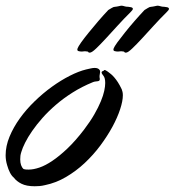

<svg xmlns="http://www.w3.org/2000/svg" viewBox="-75 -646 614 675"><path d="M275.9 -368.2Q275.9 -363.8 273.7 -362.3Q271.5 -360.8 268.1 -360.4Q264.6 -359.9 260 -359.4Q255.4 -358.9 251 -356.9Q212.9 -341.3 180.4 -320.8Q147.9 -300.3 121.6 -277.6Q95.2 -254.9 74.2 -231.2Q53.2 -207.5 38.1 -185.5Q22.9 -163.6 13.4 -144.5Q3.9 -125.5 0 -111.8Q-2.4 -104.5 -3.2 -98.4Q-3.9 -92.3 -3.9 -85.9Q-3.9 -62.5 7.8 -51.8Q12.7 -50.3 17.1 -50Q21.5 -49.8 25.9 -49.8Q42.5 -49.8 63.5 -56.9Q84.5 -64 109.1 -80.6Q133.8 -97.2 161.9 -123.8Q189.9 -150.4 220.2 -189.9Q242.2 -218.8 256.6 -243.9Q271 -269 279.5 -289.8Q288.1 -310.5 291.5 -326.7Q294.9 -342.8 294.9 -354Q294.9 -363.8 293.2 -369.9Q291.5 -376 289.1 -378.9Q282.2 -387.2 282.2 -391.1Q282.2 -393.6 283.9 -394.8Q285.6 -396 288.1 -397Q290.5 -397 290.5 -398.4Q290.5 -399.9 293 -399.9Q293.9 -399.9 296.4 -398.9Q298.8 -397.9 304.2 -394Q310.1 -389.6 315.7 -385Q321.3 -380.4 327.1 -373.5Q333 -366.7 339.4 -356.9Q345.7 -347.2 353 -332Q354.5 -328.1 355.7 -323Q356.9 -317.9 356.9 -311Q356.9 -291 347.4 -262Q337.9 -232.9 320.3 -200.4Q302.7 -168 278.1 -134.8Q253.4 -101.6 222.9 -73Q192.4 -44.4 157 -23.7Q121.6 -2.9 83 4.9Q73.2 7.3 64 8.1Q54.7 8.8 46.9 8.8Q18.1 8.8 0.5 0Q-17.1 -8.8 -25.9 -21Q-34.2 -27.8 -40 -39.3Q-45.9 -50.8 -49.8 -64.9Q-55.2 -82.5 -55.2 -100.1Q-55.2 -132.3 -41.5 -165.5Q-27.8 -198.7 -5.1 -230.2Q17.6 -261.7 46.9 -290Q76.2 -318.4 107.7 -341.1Q139.2 -363.8 170.4 -379.6Q201.7 -395.5 228 -401.9Q235.4 -403.3 243.2 -405.3Q251 -407.2 257.8 -407.2Q271.5 -407.2 275.9 -398.9Q276.9 -397 276.9 -393.1Q276.9 -389.2 275.9 -385.5Q274.9 -381.8 274.9 -375Q274.9 -373.5 275.4 -372.1Q275.9 -370.6 275.9 -368.2ZM382.8 -602.1Q361.8 -581.5 339.6 -557.1Q317.4 -532.7 297.6 -511.2Q277.8 -489.7 262.7 -475.3Q247.6 -460.9 240.7 -460.9Q236.3 -460.9 235.8 -462.4Q235.4 -463.9 232.9 -464.8Q230.5 -464.8 228.3 -465.3Q226.1 -465.8 223.6 -465.8Q220.7 -465.8 218.3 -465.3Q215.8 -464.8 212.9 -464.8Q207 -464.8 201.9 -466.1Q196.8 -467.3 196.8 -471.7Q196.8 -473.6 197.8 -476.1Q199.7 -481.9 210.4 -497.1Q221.2 -512.2 237.1 -531.7Q252.9 -551.3 271 -572.3Q289.1 -593.3 305.7 -610.8Q311 -613.8 317.6 -617.9Q324.2 -622.1 329.1 -622.1Q330.6 -622.1 333.7 -622.6Q336.9 -623 340.3 -623.8Q343.8 -624.5 346.7 -625.2Q349.6 -626 351.1 -626Q356.9 -626 362.3 -624Q367.7 -622.1 376 -622.1Q378.9 -622.1 385.5 -620.6Q392.1 -619.1 392.1 -614.7Q392.1 -611.3 382.8 -602.1ZM509.8 -602.1Q488.8 -581.5 466.6 -557.1Q444.3 -532.7 424.6 -511.2Q404.8 -489.7 389.6 -475.3Q374.5 -460.9 367.7 -460.9Q363.3 -460.9 362.8 -462.4Q362.3 -463.9 359.9 -464.8Q357.4 -464.8 355.5 -465.3Q353.5 -465.8 351.1 -465.8Q347.7 -465.8 345.2 -465.3Q342.8 -464.8 339.8 -464.8Q334 -464.8 328.9 -466.1Q323.7 -467.3 323.7 -471.7Q323.7 -473.6 324.7 -476.1Q326.7 -481.9 337.6 -497.1Q348.6 -512.2 364.3 -531.7Q379.9 -551.3 398.2 -572.3Q416.5 -593.3 433.1 -610.8Q438.5 -613.8 444.8 -617.9Q451.2 -622.1 456.1 -622.1Q457.5 -622.1 460.7 -622.6Q463.9 -623 467.3 -623.8Q470.7 -624.5 473.9 -625.2Q477.1 -626 478 -626Q483.9 -626 489.3 -624Q494.6 -622.1 502.9 -622.1Q505.9 -622.1 512.5 -620.6Q519 -619.1 519 -614.7Q519 -610.8 509.8 -602.1Z"/></svg>

Font: Oregano
Style: Italic
Weight: 400
Italic angle: -12°
Designer: Astigmatic (AOETI)
Foundry: Astigmatic (AOETI)
Version: Version 1.000